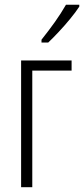

<svg xmlns="http://www.w3.org/2000/svg" viewBox="-20 -784 352 804"><path d="M279.8 -530.8V-488.3H115.2V0H68.4V-530.8ZM312 -764.2V-756.3Q296.9 -732.9 273.9 -705.1Q251 -677.2 226.3 -650.9Q201.7 -624.5 182.1 -606H153.8V-617.7Q185.5 -657.7 210.2 -692.4Q234.9 -727.1 256.3 -764.2Z"/></svg>

Font: Open Sans Condensed Light
Style: Regular
Weight: 300
Width: 3
Designer: Monotype Design Team
Foundry: Monotype Imaging Inc.
Version: Version 3.003; ttfautohint (v1.8.4)